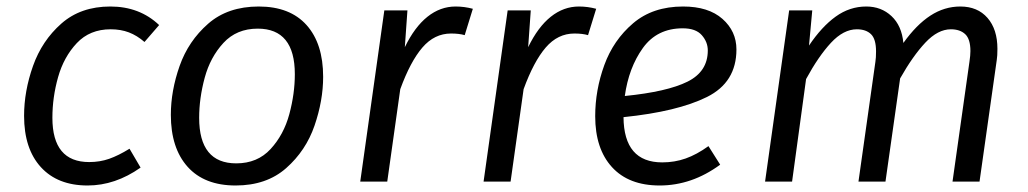

<svg xmlns="http://www.w3.org/2000/svg" viewBox="-20 -558 3159 590"><path d="M469 -481 424 -429Q401 -449 376 -458.5Q351 -468 320 -468Q256 -468 216 -425.5Q176 -383 158.5 -321Q141 -259 141 -196Q141 -60 254 -60Q287 -60 315.5 -70Q344 -80 378 -101L412 -43Q334 12 249 12Q157 12 105.5 -44.5Q54 -101 54 -202Q54 -278 81.5 -355.5Q109 -433 168.5 -485.5Q228 -538 319 -538Q409 -538 469 -481Z M505 -205Q505 -279 532 -355.5Q559 -432 619.5 -485Q680 -538 775 -538Q871 -538 922 -481Q973 -424 973 -322Q973 -249 946.5 -172Q920 -95 859.5 -41.5Q799 12 704 12Q608 12 556.5 -45.5Q505 -103 505 -205ZM886 -330Q886 -470 772 -470Q707 -470 666.5 -426Q626 -382 609 -319Q592 -256 592 -196Q592 -56 706 -56Q771 -56 811.5 -100Q852 -144 869 -207Q886 -270 886 -330Z M1433 -531 1408 -450Q1391 -455 1366 -455Q1315 -455 1278 -412Q1241 -369 1210 -284L1170 0H1087L1161 -526H1232L1224 -413Q1254 -475 1293.5 -506.5Q1333 -538 1380 -538Q1407 -538 1433 -531Z M1812 -531 1787 -450Q1770 -455 1745 -455Q1694 -455 1657 -412Q1620 -369 1589 -284L1549 0H1466L1540 -526H1611L1603 -413Q1633 -475 1672.5 -506.5Q1712 -538 1759 -538Q1786 -538 1812 -531Z M1896 -198Q1897 -59 2015 -59Q2053 -59 2087 -71Q2121 -83 2157 -109L2193 -52Q2106 12 2007 12Q1912 12 1860.5 -44.5Q1809 -101 1809 -201Q1809 -281 1837 -358Q1865 -435 1925.5 -486.5Q1986 -538 2079 -538Q2157 -538 2200 -500Q2243 -462 2243 -406Q2243 -305 2152.5 -260Q2062 -215 1896 -198ZM2155 -403Q2155 -429 2136.5 -450Q2118 -471 2078 -471Q1999 -471 1955.5 -410.5Q1912 -350 1900 -263Q2030 -276 2092.5 -307Q2155 -338 2155 -403Z M3045 -408Q3045 -386 3043 -374L2990 0H2907L2959 -368Q2962 -388 2962 -401Q2962 -438 2946 -453Q2930 -468 2902 -468Q2862 -468 2823.5 -427Q2785 -386 2746 -317L2701 0H2618L2670 -368Q2672 -380 2672 -400Q2672 -438 2656.5 -453Q2641 -468 2613 -468Q2572 -468 2533.5 -426.5Q2495 -385 2457 -315L2414 0H2331L2405 -526H2476L2466 -418Q2505 -476 2548 -507Q2591 -538 2642 -538Q2688 -538 2719.5 -508.5Q2751 -479 2756 -426Q2796 -482 2839 -510Q2882 -538 2931 -538Q2984 -538 3014.5 -503Q3045 -468 3045 -408Z"/></svg>

Font: Fira Sans TEST Book
Style: Italic
Weight: 350
Italic angle: -8°
Designer: Carrois Corporate & Edenspiekermann AG
Foundry: Carrois Corporate GbR & Edenspiekermann AG
Version: Version 4.201